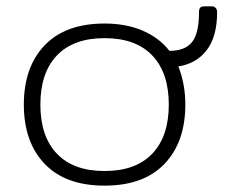

<svg xmlns="http://www.w3.org/2000/svg" viewBox="-20 -569 728 604"><path d="M55 -240Q55 -358 120.5 -426.5Q186 -495 309 -495Q377 -495 429 -472.5Q481 -450 513 -409Q562 -409 584 -436.5Q606 -464 606 -530Q606 -540 609.5 -544.5Q613 -549 623 -549H647Q654 -549 658.5 -544Q663 -539 663 -531Q663 -454 630.5 -411.5Q598 -369 541 -360Q563 -305 563 -240Q563 -122 497.5 -53.5Q432 15 309 15Q186 15 120.5 -53.5Q55 -122 55 -240ZM511 -240Q511 -340 459 -394.5Q407 -449 309 -449Q211 -449 159 -394.5Q107 -340 107 -240Q107 -140 159 -85.5Q211 -31 309 -31Q407 -31 459 -85.5Q511 -140 511 -240Z"/></svg>

Font: Mitr ExtraLight
Style: Regular
Weight: 250
Designer: Thanarat Vachiruckul
Foundry: Cadson Demak Co.,Ltd.
Version: Version 1.000